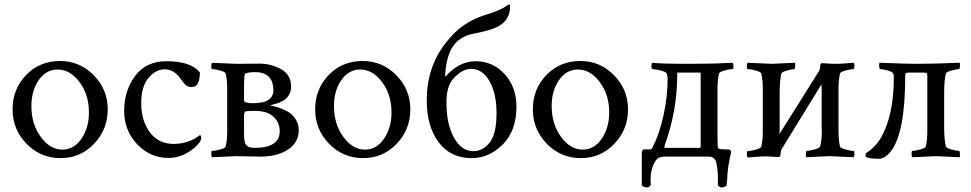

<svg xmlns="http://www.w3.org/2000/svg" viewBox="-20 -699 4336 857"><path d="M237.3 -388.7Q185.5 -388.7 152.8 -341.3Q120.1 -293.9 120.1 -225.6Q120.1 -145.5 161.6 -88.4Q203.1 -31.2 258.8 -31.2Q310.5 -31.2 343.8 -80.1Q377 -128.9 377 -197.3Q377 -276.4 335 -332.5Q293 -388.7 237.3 -388.7ZM248 -426.8Q335.9 -426.8 398.4 -363.3Q460.9 -299.8 460.9 -210.9Q460.9 -121.1 399.9 -57.1Q338.9 6.8 250 6.8Q161.1 6.8 98.6 -57.1Q36.1 -121.1 36.1 -210.9Q36.1 -301.8 96.7 -364.3Q157.2 -426.8 248 -426.8Z M723.6 -425.8Q831.1 -425.8 872.1 -376Q872.1 -310.5 835.9 -310.5Q819.3 -310.5 810.5 -317.9Q801.8 -325.2 788.1 -344.7Q757.8 -389.6 715.8 -389.6Q675.8 -389.6 643.1 -351.6Q610.4 -313.5 610.4 -238.3Q610.4 -160.2 648.9 -108.4Q687.5 -56.6 755.9 -56.6Q776.4 -56.6 794.9 -60.5Q813.5 -64.5 826.7 -69.8Q839.8 -75.2 849.1 -80.6Q858.4 -85.9 865.2 -90.8L872.1 -95.7Q877.9 -95.7 877.9 -83Q877.9 -75.2 872.1 -65.4Q852.5 -38.1 814.5 -16.1Q776.4 5.9 731.4 5.9Q650.4 5.9 592.3 -55.2Q534.2 -116.2 534.2 -204.1Q534.2 -293.9 583 -359.9Q631.8 -425.8 723.6 -425.8Z M1116.2 -204.1Q1082 -204.1 1075.2 -201.2Q1069.3 -197.3 1069.3 -181.6V-99.6Q1069.3 -55.7 1083 -47.9Q1091.8 -39.1 1117.2 -39.1Q1228.5 -39.1 1228.5 -113.3Q1228.5 -151.4 1201.2 -177.7Q1173.8 -204.1 1116.2 -204.1ZM1118.2 -377Q1088.9 -377 1076.2 -371.1Q1073.2 -370.1 1072.3 -366.2Q1069.3 -349.6 1069.3 -320.3V-251Q1069.3 -238.3 1109.4 -238.3Q1126 -238.3 1142.6 -241.2Q1167 -243.2 1183.6 -257.3Q1200.2 -271.5 1200.2 -294.9Q1200.2 -377 1118.2 -377ZM994.1 -113.3V-302.7Q994.1 -342.8 987.3 -371.1Q985.4 -377.9 962.4 -384.3Q939.5 -390.6 926.8 -390.6Q922.9 -390.6 922.9 -402.8Q922.9 -415 926.8 -418.9Q1029.3 -414.1 1034.2 -414.1Q1068.4 -414.1 1093.8 -414.6Q1119.1 -415 1136.7 -415Q1190.4 -415 1234.9 -390.1Q1279.3 -365.2 1279.3 -311.5Q1279.3 -295.9 1273.4 -282.7Q1267.6 -269.5 1259.8 -261.7Q1252 -253.9 1240.2 -247.6Q1228.5 -241.2 1220.7 -238.8Q1212.9 -236.3 1202.1 -233.4L1192.4 -230.5Q1187.5 -228.5 1187.5 -227.5Q1202.1 -225.6 1219.7 -220.2Q1237.3 -214.8 1260.3 -203.1Q1283.2 -191.4 1298.3 -168.9Q1313.5 -146.5 1313.5 -117.2Q1313.5 -63.5 1265.1 -31.2Q1216.8 1 1137.7 0L1034.2 -2Q1029.3 -2 926.8 2.9Q922.9 -1 922.9 -13.2Q922.9 -25.4 926.8 -25.4Q939.5 -25.4 962.4 -31.7Q985.4 -38.1 987.3 -44.9Q994.1 -73.2 994.1 -113.3Z M1587.9 -388.7Q1536.1 -388.7 1503.4 -341.3Q1470.7 -293.9 1470.7 -225.6Q1470.7 -145.5 1512.2 -88.4Q1553.7 -31.2 1609.4 -31.2Q1661.1 -31.2 1694.3 -80.1Q1727.5 -128.9 1727.5 -197.3Q1727.5 -276.4 1685.5 -332.5Q1643.6 -388.7 1587.9 -388.7ZM1598.6 -426.8Q1686.5 -426.8 1749 -363.3Q1811.5 -299.8 1811.5 -210.9Q1811.5 -121.1 1750.5 -57.1Q1689.5 6.8 1600.6 6.8Q1511.7 6.8 1449.2 -57.1Q1386.7 -121.1 1386.7 -210.9Q1386.7 -301.8 1447.3 -364.3Q1507.8 -426.8 1598.6 -426.8Z M2104.5 -425.8Q2181.6 -424.8 2233.4 -367.2Q2285.2 -309.6 2285.2 -222.7Q2285.2 -115.2 2224.1 -54.2Q2163.1 6.8 2085 6.8Q1991.2 6.8 1938 -64Q1884.8 -134.8 1884.8 -251Q1884.8 -397.5 1966.8 -503.9Q2011.7 -563.5 2063.5 -594.7Q2102.5 -620.1 2157.2 -635.7Q2218.8 -655.3 2242.2 -673.8Q2256.8 -685.5 2256.8 -670.9Q2256.8 -610.4 2205.1 -582Q2169.9 -562.5 2093.8 -548.8Q2027.3 -536.1 1996.1 -483.4Q1969.7 -434.6 1966.8 -358.4L1968.8 -357.4Q2028.3 -425.8 2104.5 -425.8ZM2083 -391.6Q2043 -391.6 2003.9 -348.6Q1972.7 -314.5 1972.7 -242.2Q1972.7 -144.5 2006.3 -84.5Q2040 -24.4 2091.8 -24.4Q2136.7 -24.4 2166.5 -64Q2196.3 -103.5 2196.3 -193.4Q2196.3 -281.2 2165 -336.4Q2133.8 -391.6 2083 -391.6Z M2559.6 -388.7Q2507.8 -388.7 2475.1 -341.3Q2442.4 -293.9 2442.4 -225.6Q2442.4 -145.5 2483.9 -88.4Q2525.4 -31.2 2581.1 -31.2Q2632.8 -31.2 2666 -80.1Q2699.2 -128.9 2699.2 -197.3Q2699.2 -276.4 2657.2 -332.5Q2615.2 -388.7 2559.6 -388.7ZM2570.3 -426.8Q2658.2 -426.8 2720.7 -363.3Q2783.2 -299.8 2783.2 -210.9Q2783.2 -121.1 2722.2 -57.1Q2661.1 6.8 2572.3 6.8Q2483.4 6.8 2420.9 -57.1Q2358.4 -121.1 2358.4 -210.9Q2358.4 -301.8 2418.9 -364.3Q2479.5 -426.8 2570.3 -426.8Z M3105.5 -375H3004.9Q3002.9 -375 3002.9 -368.2Q3002.9 -204.1 2947.3 -51.8Q2945.3 -43.9 2945.3 -42Q2945.3 -39.1 2950.2 -39.1H3102.5Q3107.4 -39.1 3107.4 -43.9V-368.2Q3107.4 -375 3105.5 -375ZM3053.7 -414.1Q3067.4 -414.1 3098.1 -414.6Q3128.9 -415 3142.6 -415Q3169.9 -415 3250 -418.9Q3253.9 -415 3253.9 -402.8Q3253.9 -390.6 3250 -390.6Q3237.3 -390.6 3214.4 -384.3Q3191.4 -377.9 3189.5 -371.1Q3182.6 -342.8 3182.6 -302.7V-85.9Q3182.6 -41 3185.5 -38.1Q3188.5 -32.2 3220.7 -32.2H3234.4Q3243.2 -27.3 3243.2 -23.4V-18.6Q3229.5 38.1 3226.6 85Q3226.6 97.7 3225.6 102.5Q3223.6 118.2 3223.6 127.9Q3215.8 137.7 3199.2 137.7Q3195.3 137.7 3189.9 133.8Q3184.6 129.9 3183.6 125Q3184.6 117.2 3184.6 99.6Q3184.6 56.6 3175.8 21.5Q3167 0 3143.6 0H2946.3Q2917 0 2904.3 21.5Q2883.8 56.6 2883.8 99.6Q2883.8 117.2 2884.8 125Q2883.8 129.9 2878.4 133.8Q2873 137.7 2869.1 137.7Q2852.5 137.7 2844.7 127.9V-16.6Q2844.7 -25.4 2851.6 -32.2H2881.8Q2889.6 -32.2 2893.6 -43Q2922.9 -99.6 2941.4 -183.1Q2960 -266.6 2960 -349.6Q2960 -357.4 2956.1 -371.1Q2954.1 -377.9 2929.2 -384.3Q2904.3 -390.6 2891.6 -390.6Q2887.7 -390.6 2887.7 -402.8Q2887.7 -415 2891.6 -418.9Q2931.6 -414.1 3053.7 -414.1Z M3459 -100.6 3635.7 -381.8Q3640.6 -388.7 3640.6 -407.2Q3640.6 -411.1 3646.5 -417Q3661.1 -417 3668.9 -416Q3690.4 -414.1 3708 -414.1Q3730.5 -414.1 3752.9 -416Q3775.4 -418 3790 -418.9Q3793.9 -415 3793.9 -402.8Q3793.9 -390.6 3790 -390.6Q3777.3 -390.6 3754.4 -384.3Q3731.4 -377.9 3729.5 -371.1Q3722.7 -342.8 3722.7 -302.7V-113.3Q3722.7 -73.2 3729.5 -44.9Q3731.4 -38.1 3754.4 -31.7Q3777.3 -25.4 3790 -25.4Q3793.9 -25.4 3793.9 -13.2Q3793.9 -1 3790 2.9Q3690.4 -2 3681.6 -2Q3675.8 -2 3578.1 2.9Q3576.2 -2 3577.1 -13.7Q3578.1 -25.4 3581.1 -25.4Q3590.8 -25.4 3614.7 -31.7Q3638.7 -38.1 3640.6 -44.9Q3650.4 -83 3647.5 -131.8V-306.6Q3647.5 -316.4 3646.5 -322.3L3468.8 -33.2Q3463.9 -25.4 3463.9 -7.8Q3463.9 -3.9 3458 2Q3443.4 2 3435.5 1Q3414.1 -1 3403.3 -1Q3380.9 -1 3356 1Q3331.1 2.9 3317.4 3.9Q3313.5 0 3313.5 -12.2Q3313.5 -24.4 3317.4 -24.4Q3330.1 -24.4 3353 -30.8Q3376 -37.1 3377.9 -43.9Q3384.8 -72.3 3384.8 -112.3V-302.7Q3384.8 -342.8 3377.9 -371.1Q3376 -377.9 3353 -384.3Q3330.1 -390.6 3317.4 -390.6Q3313.5 -390.6 3313.5 -402.8Q3313.5 -415 3317.4 -418.9Q3417 -414.1 3424.8 -414.1Q3430.7 -414.1 3528.3 -418.9Q3530.3 -414.1 3529.3 -402.3Q3528.3 -390.6 3525.4 -390.6Q3515.6 -390.6 3492.7 -384.3Q3469.7 -377.9 3467.8 -371.1Q3460 -340.8 3460 -284.2V-116.2Q3460 -106.4 3459 -100.6Z M4072.3 -414.1Q4141.6 -414.1 4263.7 -418.9Q4265.6 -414.1 4264.6 -402.3Q4263.7 -390.6 4260.7 -390.6Q4251 -390.6 4227.5 -384.3Q4204.1 -377.9 4202.1 -371.1Q4194.3 -340.8 4194.3 -284.2V-131.8Q4194.3 -75.2 4202.1 -44.9Q4204.1 -38.1 4227.5 -31.7Q4251 -25.4 4260.7 -25.4Q4263.7 -25.4 4264.6 -13.7Q4265.6 -2 4263.7 2.9Q4166 -2 4159.2 -2Q4153.3 -2 4052.7 2.9Q4048.8 -1 4048.8 -13.2Q4048.8 -25.4 4052.7 -25.4Q4064.5 -25.4 4087.4 -31.7Q4110.4 -38.1 4112.3 -44.9Q4119.1 -73.2 4119.1 -113.3V-361.3Q4119.1 -370.1 4116.2 -372.6Q4113.3 -375 4101.6 -375H4038.1Q4026.4 -375 4023.4 -372.6Q4020.5 -370.1 4020.5 -361.3Q4020.5 -105.5 3956.1 -23.4Q3929.7 9.8 3902.3 9.8Q3861.3 9.8 3843.8 1V-14.6Q3885.7 -40 3912.1 -84Q3969.7 -184.6 3969.7 -355.5Q3969.7 -366.2 3966.8 -371.1Q3962.9 -378.9 3940.9 -384.8Q3918.9 -390.6 3908.2 -390.6Q3905.3 -390.6 3904.3 -402.3Q3903.3 -414.1 3905.3 -418.9Q4027.3 -414.1 4072.3 -414.1Z"/></svg>

Font: Crimson Text
Style: Regular
Weight: 400
Version: Version 0.13